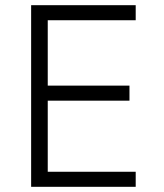

<svg xmlns="http://www.w3.org/2000/svg" viewBox="-20 -720 633 740"><path d="M100 0V-700H503V-642H164V-390H479V-332H164V-58H503V0Z"/></svg>

Font: Figtree Light Light
Style: Regular
Weight: 300
Version: Version 2.001;gftools[0.9.30]